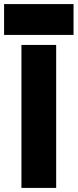

<svg xmlns="http://www.w3.org/2000/svg" viewBox="-45 -920 380 940"><path d="M-25 -749H315V-900H-25ZM60 0H230V-700H60Z"/></svg>

Font: Unageo
Style: Black
Weight: 900
Designer: Richard Sepsi
Foundry: Richard Sepsi
Version: Version 2.000